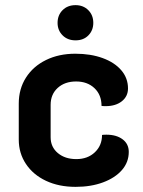

<svg xmlns="http://www.w3.org/2000/svg" viewBox="-20 -718 558 747"><path d="M53 -175V-315Q53 -372 81 -416Q109 -460 159 -484.5Q209 -509 273 -509Q333 -509 379.5 -492Q426 -475 452 -444.5Q478 -414 478 -374Q478 -343 454 -324Q430 -305 391 -305Q380 -305 375 -306Q375 -349 347.5 -375Q320 -401 276 -401Q232 -401 204.5 -376Q177 -351 177 -310V-184Q177 -146 205 -122.5Q233 -99 277 -99Q321 -99 349 -125.5Q377 -152 377 -193Q383 -194 394 -194Q433 -194 457 -176Q481 -158 481 -127Q481 -87 454.5 -56.5Q428 -26 381 -8.5Q334 9 274 9Q209 9 159 -14.5Q109 -38 81 -80Q53 -122 53 -175ZM204 -629Q204 -659 223.5 -678.5Q243 -698 274 -698Q304 -698 323.5 -678.5Q343 -659 343 -629Q343 -600 324 -580.5Q305 -561 274 -561Q243 -561 223.5 -580.5Q204 -600 204 -629Z"/></svg>

Font: K2D
Style: Bold
Weight: 700
Designer: Katatrad Aksorn Co.,Ltd.
Foundry: Cadson Demak Co.,Ltd.
Version: Version 1.000; ttfautohint (v1.6)